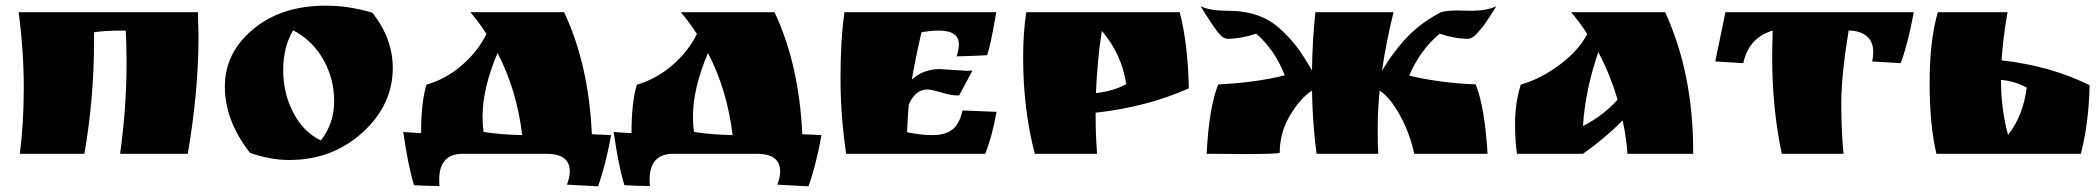

<svg xmlns="http://www.w3.org/2000/svg" viewBox="-20 -543 7410 678"><path d="M679 -500 681 -415Q681 -220 643 0H404Q427 -163 427 -324Q427 -380 424 -435H407Q350 -435 312 -429V-397Q312 -196 278 0H50Q64 -107 64 -234Q64 -361 46 -500Z M863 -3Q774 -117 774 -237Q774 -357 874 -440Q974 -523 1130 -523Q1213 -523 1295 -498Q1367 -407 1367 -303Q1367 -172 1260 -75Q1153 22 1001 22Q936 22 863 -3ZM1015 -436Q980 -376 980 -295Q980 -214 1015.5 -145.5Q1051 -77 1113 -47Q1160 -107 1160 -186Q1160 -265 1121.5 -333Q1083 -401 1015 -436Z M1992 62Q1992 0 1909 0H1615Q1531 0 1531 91Q1531 106 1532 114Q1475 113 1442 111Q1421 43 1404 -77Q1425 -75 1467 -73Q1467 -182 1486 -244Q1555 -264 1611.5 -313Q1668 -362 1698 -423Q1671 -465 1641 -500H1972Q2059 -315 2070 -69L2138 -66Q2119 39 2092 115L1982 109Q1992 83 1992 62ZM1684 -131Q1684 -101 1688 -77Q1753 -67 1824 -66Q1805 -225 1737 -356Q1684 -231 1684 -131Z M2735 62Q2735 0 2652 0H2358Q2274 0 2274 91Q2274 106 2275 114Q2218 113 2185 111Q2164 43 2147 -77Q2168 -75 2210 -73Q2210 -182 2229 -244Q2298 -264 2354.5 -313Q2411 -362 2441 -423Q2414 -465 2384 -500H2715Q2802 -315 2813 -69L2881 -66Q2862 39 2835 115L2725 109Q2735 83 2735 62ZM2427 -131Q2427 -101 2431 -77Q2496 -67 2567 -66Q2548 -225 2480 -356Q2427 -231 2427 -131Z M3299 -299 3393 -293Q3407 -293 3414 -294L3367 -206H3358Q3339 -206 3304 -216.5Q3269 -227 3254 -227Q3213 -227 3189 -174Q3185 -125 3183 -76Q3235 -66 3265 -66H3274Q3317 -66 3342.5 -85Q3368 -104 3379 -153L3499 -148Q3484 -62 3459 0H2968Q2948 -135 2948 -268Q2948 -401 2962 -500H3498Q3480 -392 3466 -348Q3407 -345 3358 -344Q3366 -367 3366 -387Q3366 -435 3294 -435Q3267 -435 3234 -429Q3212 -334 3200 -262Q3240 -299 3299 -299Z M3849 -125Q3849 -68 3854 0H3634Q3593 -159 3593 -338Q3593 -429 3604 -500H4146Q4175 -387 4178 -231Q4030 -165 3849 -145ZM3850 -214Q3914 -222 3957 -246Q3941 -352 3871 -434Q3855 -335 3850 -214Z M4367 1 4241 0Q4249 -163 4282 -245Q4413 -251 4517 -277Q4481 -368 4416 -424Q4360 -406 4315 -406Q4298 -406 4280 -430Q4262 -454 4256 -464Q4225 -511 4220 -521Q4253 -505 4313 -505Q4373 -505 4418.5 -489.5Q4464 -474 4499.5 -442Q4535 -410 4560 -376.5Q4585 -343 4613 -294Q4614 -396 4625 -500H4901Q4876 -400 4860 -293Q4904 -366 4953 -416Q5002 -466 5071 -501Q5093 -506 5126 -506L5173 -505Q5231 -505 5264 -521Q5261 -517 5253 -504Q5245 -491 5239.5 -482.5Q5234 -474 5225 -461Q5216 -448 5208.5 -439.5Q5201 -431 5193 -422Q5177 -406 5164 -406Q5118 -406 5064 -424Q4996 -368 4956 -276Q5065 -250 5191 -245Q5223 -166 5233 0H4974Q4958 -74 4923 -137Q4888 -200 4852 -223Q4845 -156 4845 -91.5Q4845 -27 4847 0H4629Q4615 -105 4613 -223Q4571 -196 4535 -135Q4499 -74 4499 -4Q4499 1 4367 1Z M5959 -8V0H5727Q5723 -57 5710 -118Q5648 -55 5570 0H5337Q5330 -41 5330 -108.5Q5330 -176 5350 -244Q5422 -265 5488.5 -315Q5555 -365 5585 -423Q5558 -465 5528 -500H5860Q5959 -285 5959 -8ZM5692 -191Q5666 -280 5624 -359Q5577 -221 5570 -98Q5642 -135 5692 -191Z M6508 -435Q6482 -277 6482 -177Q6482 -77 6490 0H6272Q6238 -159 6238 -342Q6238 -373 6240 -435Q6155 -410 6136 -320L6037 -326L6073 -500H6738Q6718 -390 6692 -320L6591 -326Q6595 -342 6595 -358Q6595 -397 6571 -416Q6547 -435 6508 -435Z M6818 0Q6794 -100 6794 -250.5Q6794 -401 6823 -500H7069Q7053 -407 7048 -330Q7223 -310 7359 -242Q7356 -108 7328 0ZM7046 -261Q7046 -156 7071 -67Q7124 -133 7137 -234Q7093 -257 7046 -261Z"/></svg>

Font: Ruslan Display
Style: Regular
Weight: 400
Version: Version 1.000